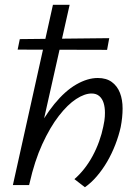

<svg xmlns="http://www.w3.org/2000/svg" viewBox="-20 -776 574 805"><path d="M34 0 202 -756H272L165 -280Q186 -313 208 -340Q253 -395 300 -422Q347 -449 390 -449Q426 -449 449 -432Q472 -415 483 -386.5Q494 -358 494 -321Q494 -284 486 -243Q478 -207 463.5 -169.5Q449 -132 429.5 -98.5Q410 -65 386 -37Q362 -9 336 9L292 -25Q313 -43 332.5 -67.5Q352 -92 368 -121.5Q384 -151 395.5 -183Q407 -215 413 -245Q419 -273 419.5 -287Q420 -301 420 -303Q420 -326 414.5 -344Q409 -362 396.5 -373Q384 -384 364 -384Q335 -384 299.5 -361Q264 -338 227 -290.5Q190 -243 157 -171Q125 -101 104 -8L102 0ZM429 -567 54 -568 63 -612 438 -616Z"/></svg>

Font: Isabella Sans
Style: Italic
Weight: 400
Italic angle: -12°
Designer: Christian Thalmann (Catharsis Fonts), Cristiano Sobral
Foundry: The Isabella Sans Project Authors
Version: Version 2.026; ttfautohint (v1.8.4.7-5d5b-dirty)